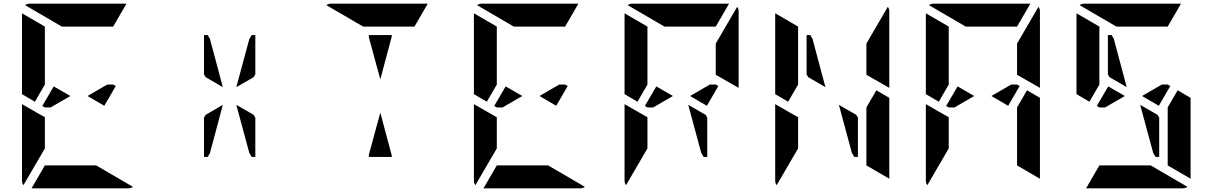

<svg xmlns="http://www.w3.org/2000/svg" viewBox="-20 -1020 6568 1040"><path d="M271 -552 361 -500 254 -438H223L209 -446ZM223 -302V-216L107 -17Q99 -28 99 -41V-456L158 -422L186 -406L223 -385ZM169 -469 99 -510V-948L223 -876V-698V-590V-562ZM315 -876 116 -992Q127 -1000 140 -1000H346H470H665L593 -876H554H470H346ZM501 -124 700 -8Q689 0 676 0H470H346H151L223 -124H262H346H470ZM607 -554 545 -447 454 -500 561 -562H593Z M1363 -383V-170H1343L1330 -193L1260 -452L1354 -398ZM1187 -548 1094 -602 1085 -617V-830H1105L1117 -810ZM1187 -452 1117 -190 1105 -170H1085V-383L1094 -398ZM1260 -548 1330 -807 1343 -830H1363V-617L1354 -602Z M1978 -818V-830H2102V-822L2040 -590ZM1947 -876 1748 -992Q1759 -1000 1772 -1000H1978H2102H2297L2225 -876H2186H2102H1978ZM2102 -178V-170H1978V-182L2040 -410Z M2719 -552 2809 -500 2702 -438H2671L2657 -446ZM2671 -302V-216L2555 -17Q2547 -28 2547 -41V-456L2606 -422L2634 -406L2671 -385ZM2617 -469 2547 -510V-948L2671 -876V-698V-590V-562ZM2763 -876 2564 -992Q2575 -1000 2588 -1000H2794H2918H3113L3041 -876H3002H2918H2794ZM2949 -124 3148 -8Q3137 0 3124 0H2918H2794H2599L2671 -124H2710H2794H2918ZM3055 -554 2993 -447 2902 -500 3009 -562H3041Z M3857 -698V-784L3973 -983Q3981 -972 3981 -959V-544L3857 -615ZM3811 -383V-170H3791L3778 -193L3708 -452L3802 -398ZM3535 -552 3625 -500 3518 -438H3487L3473 -446ZM3487 -302V-216L3371 -17Q3363 -28 3363 -41V-456L3422 -422L3450 -406L3487 -385ZM3433 -469 3363 -510V-948L3487 -876V-698V-590V-562ZM3579 -876 3380 -992Q3391 -1000 3404 -1000H3610H3734H3929L3857 -876H3818H3734H3610ZM3871 -554 3809 -447 3718 -500 3825 -562H3857Z M4673 -698V-784L4789 -983Q4797 -972 4797 -959V-544L4673 -615ZM4627 -383V-170H4607L4594 -193L4524 -452L4618 -398ZM4451 -548 4358 -602 4349 -617V-830H4369L4381 -810ZM4727 -531 4797 -490V-52L4673 -124V-138V-170V-302V-396V-438ZM4303 -302V-216L4187 -17Q4179 -28 4179 -41V-456L4238 -422L4266 -406L4303 -385ZM4249 -469 4179 -510V-948L4303 -876V-698V-590V-562Z M5489 -698V-784L5605 -983Q5613 -972 5613 -959V-544L5489 -615ZM5167 -552 5257 -500 5150 -438H5119L5105 -446ZM5543 -531 5613 -490V-52L5489 -124V-138V-170V-302V-396V-438ZM5119 -302V-216L5003 -17Q4995 -28 4995 -41V-456L5054 -422L5082 -406L5119 -385ZM5065 -469 4995 -510V-948L5119 -876V-698V-590V-562ZM5211 -876 5012 -992Q5023 -1000 5036 -1000H5242H5366H5561L5489 -876H5450H5366H5242ZM5503 -554 5441 -447 5350 -500 5457 -562H5489Z M6259 -383V-170H6239L6226 -193L6156 -452L6250 -398ZM5983 -552 6073 -500 5966 -438H5935L5921 -446ZM6083 -548 5990 -602 5981 -617V-830H6001L6013 -810ZM6359 -531 6429 -490V-52L6305 -124V-138V-170V-302V-396V-438ZM5881 -469 5811 -510V-948L5935 -876V-698V-590V-562ZM6027 -876 5828 -992Q5839 -1000 5852 -1000H6058H6182H6377L6305 -876H6266H6182H6058ZM6213 -124 6412 -8Q6401 0 6388 0H6182H6058H5863L5935 -124H5974H6058H6182ZM6319 -554 6257 -447 6166 -500 6273 -562H6305Z"/></svg>

Font: DSEG14 Modern Mini
Style: Bold
Weight: 700
Designer: Keshikan(Twitter:@keshinomi_88pro)
Version: Version 0.46